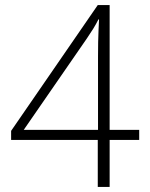

<svg xmlns="http://www.w3.org/2000/svg" viewBox="-20 -740 594 760"><path d="M24 -186V-222L367 -720H414V-226H531V-186H414V0H367V-186ZM368 -438Q368 -482 368 -515Q368 -548 368.5 -573.5Q369 -599 370 -620.5Q371 -642 372 -662L370 -664Q360 -644 349.5 -627Q339 -610 324 -588L74 -226H368Z"/></svg>

Font: Noto Sans Oriya ExtraLight
Style: Regular
Weight: 250
Version: Version 2.003